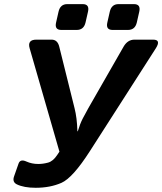

<svg xmlns="http://www.w3.org/2000/svg" viewBox="-20 -892 785 929"><path d="M123.5 -658.2Q111.3 -700.2 156.2 -700.2H229.5Q258.3 -700.2 266.6 -666.5L340.8 -368.2Q346.7 -344.7 350.1 -317.9Q353.5 -291 354.5 -256.8H356.4Q367.2 -293 380.1 -318.1Q393.1 -343.3 407.2 -368.2L578.1 -666.5Q597.7 -700.2 630.9 -700.2H720.7Q760.7 -700.2 733.9 -658.2L415.5 -161.6Q332 -31.2 277.3 -7.3Q222.7 16.6 152.8 16.6Q95.7 16.6 61.5 0Q38.6 -11.2 47.9 -38.1L69.8 -100.6Q78.1 -124 107.9 -110.4Q134.3 -98.6 165 -98.6Q188.5 -98.6 212.6 -105.2Q236.8 -111.8 256.8 -142.1L267.6 -158.2ZM276.9 -747.1Q242.7 -747.1 251.5 -783.7L263.2 -835.4Q271.5 -872.1 305.7 -872.1H379.9Q414.1 -872.1 405.8 -835.4L394 -783.7Q385.7 -747.1 351.1 -747.1ZM524.9 -747.1Q490.7 -747.1 499.5 -783.7L511.2 -835.4Q519.5 -872.1 553.7 -872.1H627.9Q662.1 -872.1 653.8 -835.4L642.1 -783.7Q633.8 -747.1 599.1 -747.1Z"/></svg>

Font: Istok
Style: Bold Italic
Weight: 700
Italic angle: -13°
Designer: Andrey V. Panov
Foundry: Andrey V. Panov
Version: Version 1.0.3